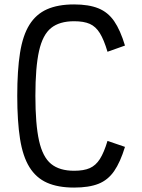

<svg xmlns="http://www.w3.org/2000/svg" viewBox="-20 -834 640 868"><path d="M315 14Q242 14 192.5 -8Q143 -30 113 -78.5Q83 -127 70.5 -206.5Q58 -286 58 -401Q58 -516 70.5 -595Q83 -674 113 -722Q143 -770 192.5 -792Q242 -814 315 -814Q381 -814 424.5 -796.5Q468 -779 496 -738.5Q524 -698 545 -628L466 -600Q450 -654 431.5 -684Q413 -714 386 -726Q359 -738 315 -738Q249 -738 211 -707.5Q173 -677 156.5 -603.5Q140 -530 140 -401Q140 -272 156.5 -198Q173 -124 211 -93Q249 -62 315 -62Q359 -62 386 -74Q413 -86 431.5 -115Q450 -144 466 -197L545 -170Q524 -101 496 -60.5Q468 -20 425 -3Q382 14 315 14Z"/></svg>

Font: Victor Mono Thin Medium
Style: Regular
Weight: 500
Monospace: yes
Version: Version 1.561;gftools[0.9.30]